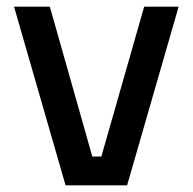

<svg xmlns="http://www.w3.org/2000/svg" viewBox="-20 -554 576 574"><path d="M22 -534H129L256 -86H283L411 -534H514L360 0H176Z"/></svg>

Font: Mozilla Headline BETA
Style: Regular
Weight: 400
Designer: Studio DRAMA
Foundry: Studio DRAMA
Version: Version 0.100